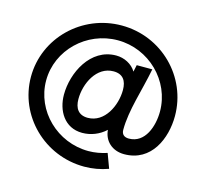

<svg xmlns="http://www.w3.org/2000/svg" viewBox="-120 -835 1219 1142"><g transform="rotate(15 489.0 -264.5)"><path d="M493 170C543 170 593 161 640 144L607 55C570 67 532 74 493 74C301 74 142 -80 142 -267C142 -454 301 -608 493 -608C685 -608 844 -452 844 -263C844 -174 807 -60 706 -60C678 -60 661 -74 661 -102C661 -224 709 -358 735 -494H639L630 -452C605 -494 556 -518 507 -518C348 -518 266 -347 266 -213C266 -116 319 -21 429 -21C482 -21 533 -41 573 -78C578 -11 629 37 703 37C871 37 937 -123 937 -260C937 -502 739 -699 493 -699C248 -699 49 -504 49 -265C49 -26 247 170 493 170ZM438 -116C381 -116 356 -153 356 -210C356 -306 412 -423 516 -423C574 -423 598 -387 598 -330C598 -234 542 -116 438 -116Z"/></g></svg>

Font: FREAK Grotesk
Style: Bold
Weight: 700
Designer: La Scuola Open Source
Foundry: La Scuola Open Source
Version: Version 1.000;PS 1.0;hotconv 1.0.72;makeotf.lib2.5.5900